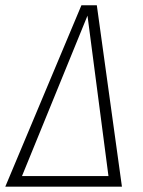

<svg xmlns="http://www.w3.org/2000/svg" viewBox="-36 -704 538 724"><path d="M329.1 -684.1 423.8 0H-16.1L271 -684.1ZM293.9 -645 46.9 -40H373Z"/></svg>

Font: Fira Sans Compressed ExtraLight
Style: Italic
Weight: 250
Width: 3
Italic angle: -8°
Designer: Carrois Corporate & Edenspiekermann AG
Foundry: Carrois Corporate GbR & Edenspiekermann AG
Version: Version 4.203;PS 004.203;hotconv 1.0.88;makeotf.lib2.5.64775